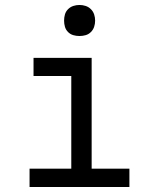

<svg xmlns="http://www.w3.org/2000/svg" viewBox="-20 -753 640 773"><path d="M99 0V-74H267V-447H115V-520H349V-74H501V0ZM300 -608Q287 -608 275 -611.5Q263 -615 254 -624Q245 -633 241.5 -645Q238 -657 238 -670Q238 -683 241.5 -695Q245 -707 254 -716Q263 -725 275 -729Q287 -733 300 -733Q313 -733 325 -729Q337 -725 346 -716Q355 -707 359 -695Q363 -683 363 -670Q363 -657 359 -645Q355 -633 346 -624Q337 -615 325 -611.5Q313 -608 300 -608Z"/></svg>

Font: Iosevka Custom Extended
Style: Regular
Weight: 400
Width: 7
Monospace: yes
Designer: Belleve Invis
Foundry: Belleve Invis
Version: Version 11.2.4; ttfautohint (v1.8.4)